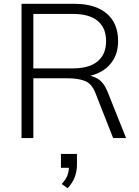

<svg xmlns="http://www.w3.org/2000/svg" viewBox="-20 -725 728 1008"><path d="M93 0V-705H371Q480 -705 540 -654Q600 -603 600 -510Q600 -450 573 -407.5Q546 -365 498 -342.5Q450 -320 387 -320L406 -331H420Q461 -331 493 -311.5Q525 -292 544 -245L642 0H574L482 -234Q463 -285 427 -299.5Q391 -314 335 -314H155V0ZM155 -366H363Q448 -366 492.5 -403Q537 -440 537 -509Q537 -579 492.5 -615.5Q448 -652 363 -652H155ZM335 263 304 241Q327 216 334.5 194Q342 172 342 148L360 156H300V83H384V140Q384 176 371.5 207Q359 238 335 263Z"/></svg>

Font: Mulish ExtraLight Light
Style: Regular
Weight: 300
Version: Version 3.603